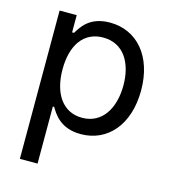

<svg xmlns="http://www.w3.org/2000/svg" viewBox="-112 -644 835 938"><g transform="rotate(15 305.5 -174.5)"><path d="M75.3 204.5H164.8V-84.2H171.5C190.3 -52.9 226.6 11 330.3 11C465.9 11 561.1 -97.3 561.1 -271.3C561.1 -444.6 465.6 -552.6 329.2 -552.6C223.7 -552.6 190.3 -488.3 171.5 -458.5H161.9V-545.5H75.3ZM163.4 -272.7C163.4 -392.8 216.3 -473.4 316.1 -473.4C419.7 -473.4 471.2 -386 471.2 -272.7C471.2 -158 418.7 -67.8 316.1 -67.8C217.3 -67.8 163.4 -151.3 163.4 -272.7Z"/></g></svg>

Font: Margiela Sans Text
Style: Regular
Weight: 400
Designer: Stefan Endress, Andreas Faust
Version: Version 1.100;FEAKit 1.0